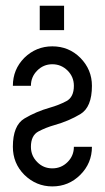

<svg xmlns="http://www.w3.org/2000/svg" viewBox="-20 -650 366 670"><path d="M203.6 -544.9H118.7V-629.9H203.6ZM300.8 -137.7Q300.8 -80.6 260.3 -40Q219.7 0.5 162.6 0.5Q106.4 0.5 64.9 -40Q24.9 -80.1 24.9 -137.7Q24.9 -212.4 65.4 -236.6Q106 -260.7 154.3 -274.4Q185.5 -283.2 211.7 -297.1Q237.8 -311 237.8 -350.6Q237.8 -381.8 215.8 -403.8Q193.4 -425.8 162.6 -425.8Q131.8 -425.8 109.9 -403.8Q87.9 -381.8 87.9 -350.6H24.9Q24.9 -407.7 64.9 -448.2Q106 -488.3 162.6 -488.3Q220.2 -488.3 260.3 -448.2Q300.8 -407.2 300.8 -350.6Q300.8 -275.9 260.3 -251.7Q219.7 -227.5 171.4 -213.9Q140.1 -205.1 114 -191.2Q87.9 -177.2 87.9 -137.7Q87.9 -106.4 109.9 -84.5Q131.3 -62.5 162.6 -62.5Q193.8 -62.5 215.8 -84.5Q237.8 -106.4 237.8 -137.7Z"/></svg>

Font: Fibel Vienna LRS
Style: Regular
Weight: 400
Designer: Peter Wiegel
Foundry: Peter Wioegel
Version: Version 000.000